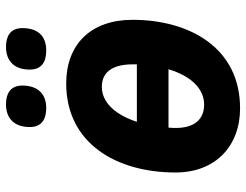

<svg xmlns="http://www.w3.org/2000/svg" viewBox="-108 -684 802 625"><g transform="rotate(-90 292.5 -371.0)"><path d="M253 10C451 10 541 -156 541 -340C541 -476 461 -556 334 -556C139 -556 44 -393 44 -200C44 -70 130 10 253 10ZM209 -326C230 -390 268 -440 323 -440C375 -440 396 -399 396 -340V-326ZM265 -107C216 -107 189 -140 189 -199C189 -204 189 -212 190 -223H380C359 -152 318 -107 265 -107ZM441 -621C492 -621 514 -652 514 -699C514 -739 486 -752 453 -752C406 -752 379 -724 379 -675C379 -635 405 -621 441 -621ZM254 -621C303 -621 327 -652 327 -699C327 -739 299 -752 266 -752C219 -752 192 -724 192 -675C192 -635 218 -621 254 -621Z"/></g></svg>

Font: BC Sans
Style: Bold Italic
Weight: 700
Italic angle: -12°
Designer: Monotype Design Team
Province of B.C.
Foundry: Monotype Imaging Inc.
Version: Version 2.000;GOOG;noto-source:20170915:90ef993387c0